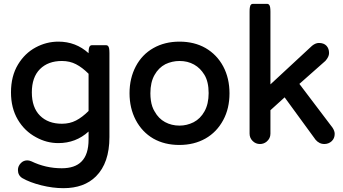

<svg xmlns="http://www.w3.org/2000/svg" viewBox="-20 -734 1782 998"><path d="M301.8 -417Q230 -417 187.7 -374.8Q145.5 -332.5 145.5 -253.9Q145.5 -175.3 187.7 -133.1Q230 -90.8 301.8 -90.8Q342.8 -90.8 375.2 -107.7Q407.7 -124.5 440.4 -157.2V-350.6Q407.7 -383.3 375.2 -400.1Q342.8 -417 301.8 -417ZM440.4 -50.3Q374.5 9.8 283.2 9.8Q222.2 9.8 167.5 -20.5Q107.9 -52.2 72.5 -112.3Q37.1 -172.4 37.1 -253.9Q37.1 -338.4 73.7 -398.9Q108.9 -457 165 -487.3Q221.2 -517.6 283.2 -517.6Q374.5 -517.6 440.4 -457.5V-458Q440.4 -473.1 442.1 -482.2Q443.8 -491.2 447.8 -495.1Q451.7 -499 457 -499H532.2Q537.6 -499 541.5 -495.1Q545.4 -491.2 547.1 -482.2Q548.8 -473.1 548.8 -458V-21.5Q548.8 112.8 479 182.6Q417.5 244.1 309.6 244.1Q253.9 244.1 194.6 229.2Q135.3 214.4 96.2 191.9Q73.2 177.7 73.2 149.4Q73.2 128.9 88.9 113.3Q102.5 99.6 122.1 99.6Q131.3 99.6 143.1 104.5Q217.8 140.6 300.8 140.6Q369.1 140.6 403.3 106Q440.4 69.3 440.4 -8.8Z M761.7 -249.5Q761.7 -230 764.2 -212.4Q769 -177.7 784.2 -153.8Q804.2 -117.7 837.9 -99.4Q871.6 -81.1 913.1 -81.1Q951.2 -81.1 986.3 -98.6Q1022 -117.2 1043 -155.3Q1064.5 -193.8 1064.5 -250Q1064.5 -309.1 1042.5 -345.2Q1031.2 -363.3 1019 -375.5Q991.7 -402.8 952.6 -412.6Q934.1 -417 913.1 -417Q875 -417 839.8 -400.4Q804.2 -381.8 783.2 -344.2Q761.7 -306.2 761.7 -249.5ZM1048.3 -484.4Q1107.9 -449.7 1140.6 -388.2Q1172.9 -327.1 1172.9 -248.8Q1172.9 -170.4 1140.6 -110.4Q1106.9 -47.4 1047.9 -13.9Q988.8 19.5 912.1 19.5Q835.4 19.5 776.9 -13.7Q718.3 -47.9 685.5 -110.4Q653.3 -171.9 653.3 -249.5Q653.3 -327.1 685.8 -388.9Q718.3 -450.7 777.3 -484.1Q836.4 -517.6 913.1 -517.6Q989.7 -517.6 1048.3 -484.4Z M1277.3 -39.1V-672.9Q1277.3 -688 1278.6 -694.6Q1279.8 -701.2 1281 -704.3Q1282.2 -707.5 1285.4 -710.7Q1288.6 -713.9 1293.9 -713.9H1369.1Q1376 -713.9 1380.4 -707Q1385.7 -699.2 1385.7 -672.9V-295.4L1602.1 -496.1Q1620.1 -510.7 1637.7 -510.7Q1663.1 -510.7 1676.8 -496.3Q1690.4 -481.9 1690.4 -458Q1690.4 -439 1671.4 -417.5L1536.1 -297.9L1708.5 -70.3Q1719.7 -53.2 1719.7 -38.1Q1719.7 -14.6 1703.9 0Q1688 14.6 1665 14.6Q1653.3 14.6 1642.6 9.8Q1628.9 2.9 1620.6 -7.3L1459.5 -228L1385.7 -161.1V-39.1Q1385.7 -14.2 1365.7 2.4Q1350.6 14.6 1331.1 14.6Q1309.1 14.6 1293.2 -1.2Q1277.3 -17.1 1277.3 -39.1Z"/></svg>

Font: YuPearl-SemiBold
Style: SemiBold
Weight: 600
Designer: Max Yao
Foundry: Max-Everyday
Version: Version 1.011; ttfautohint (v1.8.3)